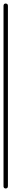

<svg xmlns="http://www.w3.org/2000/svg" viewBox="-20 -1070 65 1090"><path d="M0 -13H25V-1038H0ZM13 -25Q9 -25 6 -23.5Q3 -22 1.5 -19Q0 -16 0 -13Q0 -9 1.5 -6Q3 -3 6 -1.5Q9 0 13 0Q16 0 19 -1.5Q22 -3 23.5 -6Q25 -9 25 -13Q25 -16 23.5 -19Q22 -22 19 -23.5Q16 -25 13 -25ZM13 -1050Q9 -1050 6 -1048.5Q3 -1047 1.5 -1044Q0 -1041 0 -1038Q0 -1034 1.5 -1031Q3 -1028 6 -1026.5Q9 -1025 13 -1025Q16 -1025 19 -1026.5Q22 -1028 23.5 -1031Q25 -1034 25 -1038Q25 -1041 23.5 -1044Q22 -1047 19 -1048.5Q16 -1050 13 -1050Z"/></svg>

Font: Wavefont Thin
Style: Regular
Weight: 100
Monospace: yes
Version: Version 3.005;gftools[0.9.33]